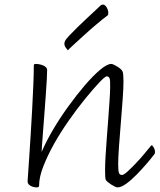

<svg xmlns="http://www.w3.org/2000/svg" viewBox="-20 -802 694 835"><path d="M140 13Q131 13 121.5 10Q112 7 106 1Q100 -5 100 -14Q100 -15 102 -43Q104 -71 107 -116.5Q110 -162 113.5 -217.5Q117 -273 120 -329Q123 -385 125 -434Q127 -483 127 -516Q127 -520 128.5 -522Q130 -524 135 -524Q146 -524 157.5 -521Q169 -518 177 -512Q185 -506 185 -497Q185 -486 183.5 -456Q182 -426 179 -387Q176 -348 173 -306Q170 -264 167 -227.5Q164 -191 162.5 -167.5Q161 -144 161 -141Q179 -184 209.5 -236Q240 -288 276.5 -338.5Q313 -389 349 -431Q385 -473 415.5 -498.5Q446 -524 464 -524Q468 -524 475.5 -520.5Q483 -517 491 -512Q499 -507 505 -501.5Q511 -496 513 -491Q515 -487 516 -476Q517 -465 517 -448Q517 -419 513.5 -370.5Q510 -322 505.5 -267.5Q501 -213 497.5 -165Q494 -117 494 -89Q494 -58 497.5 -49.5Q501 -41 511 -41Q518 -41 534.5 -56Q551 -71 571 -92Q591 -113 608 -133.5Q625 -154 633 -164Q635 -166 636.5 -168Q638 -170 640 -170Q643 -170 648.5 -160.5Q654 -151 654 -141Q654 -138 653.5 -135.5Q653 -133 651 -131Q639 -115 618.5 -91Q598 -67 574.5 -43Q551 -19 529 -3Q507 13 491 13Q487 13 479.5 9.5Q472 6 463.5 0.5Q455 -5 448.5 -10.5Q442 -16 440 -20Q438 -25 437.5 -35.5Q437 -46 437 -63Q437 -86 439 -122.5Q441 -159 444.5 -202Q448 -245 451 -287.5Q454 -330 456.5 -365.5Q459 -401 459 -422Q460 -453 456.5 -461.5Q453 -470 444 -470Q437 -470 411.5 -443Q386 -416 350.5 -372.5Q315 -329 279 -277.5Q243 -226 216 -178Q188 -128 169 -80Q150 -32 150 5Q150 9 147.5 11Q145 13 140 13ZM275 -583Q274 -585 267 -593.5Q260 -602 260 -612Q260 -616 261.5 -620Q263 -624 265 -628Q269 -634 283.5 -649.5Q298 -665 318 -684.5Q338 -704 358.5 -723Q379 -742 394.5 -756.5Q410 -771 415 -776Q419 -780 422 -781Q425 -782 428 -782Q434 -782 439.5 -776Q445 -770 448 -761.5Q451 -753 451 -747Q451 -743 450.5 -740Q450 -737 448 -735Q429 -721 400.5 -697Q372 -673 344 -647.5Q316 -622 296.5 -604Q277 -586 275 -583Z"/></svg>

Font: Briem Hand Thin
Style: Regular
Weight: 100
Designer: Gunnlaugur SE Briem, Eben Sorkin
Foundry: Sorkin Type Co.
Version: Version 1.003